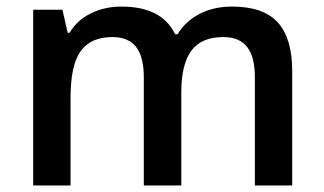

<svg xmlns="http://www.w3.org/2000/svg" viewBox="-20 -570 996 590"><path d="M537.1 0H421.9V-333Q421.9 -395 398.4 -425.5Q375 -456.1 325.2 -456.1Q258.8 -456.1 227.8 -412.8Q196.8 -369.6 196.8 -269V0H82V-540H171.9L188 -469.2H193.8Q216.3 -507.8 259 -528.8Q301.8 -549.8 353 -549.8Q477.5 -549.8 518.1 -464.8H525.9Q549.8 -504.9 593.3 -527.3Q636.7 -549.8 692.9 -549.8Q789.6 -549.8 833.7 -501Q877.9 -452.1 877.9 -352.1V0H763.2V-333Q763.2 -395 739.5 -425.5Q715.8 -456.1 666 -456.1Q599.1 -456.1 568.1 -414.3Q537.1 -372.6 537.1 -286.1Z"/></svg>

Font: f0_41340          
Style: Regular
Weight: 600
Foundry: Ascender Corporation
Version: Version 1.10